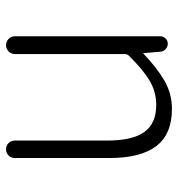

<svg xmlns="http://www.w3.org/2000/svg" viewBox="3 -590 587 633"><g transform="rotate(90 296.5 -273.5)"><path d="M99.6 -29.3V-508.8Q99.6 -518.6 106.9 -525.9Q114.3 -533.2 124 -533.2Q133.8 -533.2 141.6 -526.4Q149.4 -519.5 150.4 -508.8L155.3 -453.1Q155.3 -452.1 156.2 -452.1Q157.2 -452.1 157.2 -453.1Q204.1 -498 246.6 -522.5Q289.1 -546.9 338.9 -546.9Q421.9 -546.9 461.4 -495.6Q501 -444.3 501 -340.8V-29.3Q501 -16.6 492.7 -8.3Q484.4 0 472.2 0Q460 0 451.7 -8.3Q443.4 -16.6 443.4 -29.3V-333Q443.4 -417 415 -456.1Q386.7 -495.1 326.2 -495.1Q283.2 -495.1 246.6 -473.6Q210 -452.1 163.1 -404.3Q158.2 -399.4 158.2 -391.6V-29.3Q158.2 -16.6 149.4 -8.3Q140.6 0 128.9 0Q117.2 0 108.4 -8.3Q99.6 -16.6 99.6 -29.3Z"/></g></svg>

Font: Gen Jyuu Gothic Light
Style: Regular
Weight: 200
Designer: [Source Han Sans]
Ryoko NISHIZUKA  (kana & ideographs); Paul D. Hunt (Latin, Greek & Cyrillic); Wenlong ZHANG  (bopomofo
Version: Version 1.002.20150607